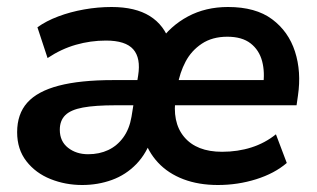

<svg xmlns="http://www.w3.org/2000/svg" viewBox="-20 -519 905 549"><path d="M215 10Q167 10 124.5 -7Q82 -24 55.5 -58Q29 -92 29 -141Q29 -193 58 -225.5Q87 -258 148 -274Q209 -290 304 -290H384L374 -218H311Q252 -218 217 -211.5Q182 -205 166.5 -189.5Q151 -174 151 -148Q151 -115 174.5 -96.5Q198 -78 232 -78Q264 -78 289.5 -90Q315 -102 332.5 -126Q350 -150 356 -185L375 -303Q383 -353 361 -378Q339 -403 283 -403Q239 -403 197 -391Q155 -379 116 -353L87 -441Q112 -459 146.5 -472Q181 -485 220.5 -492Q260 -499 299 -499Q367 -499 408.5 -473Q450 -447 466 -397H434Q467 -445 517.5 -472Q568 -499 632 -499Q711 -499 758 -464Q805 -429 823.5 -371.5Q842 -314 832 -246L828 -218H459L469 -290H750L732 -273Q738 -312 729.5 -344Q721 -376 696.5 -395Q672 -414 630 -414Q587 -414 557 -394Q527 -374 510.5 -342.5Q494 -311 488 -275L483 -244Q471 -170 506.5 -127.5Q542 -85 615 -85Q660 -85 699 -97.5Q738 -110 769 -135L800 -53Q765 -23 712.5 -6.5Q660 10 603 10Q548 10 504.5 -6.5Q461 -23 432 -54Q403 -85 390 -128H415Q400 -81 370 -50Q340 -19 300 -4.5Q260 10 215 10Z"/></svg>

Font: Nunito Sans 12pt ExtraLight 12pt
Style: Bold Italic
Weight: 700
Italic angle: -9°
Version: Version 3.101;gftools[0.9.27]